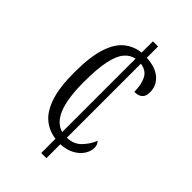

<svg xmlns="http://www.w3.org/2000/svg" viewBox="-217 -791 868 868"><g transform="rotate(45 216.5 -357.0)"><path d="M224 -91Q178 -97 144 -125.5Q110 -154 91 -211.5Q72 -269 72 -363Q72 -462 91 -521.5Q110 -581 144.5 -609Q179 -637 224 -642V-714H257V-642Q315 -639 346.5 -611.5Q378 -584 378 -541Q378 -493 326 -493Q326 -540 310.5 -569.5Q295 -599 257 -604V-131Q299 -131 326 -159Q353 -187 365 -219Q378 -208 378 -186Q378 -165 364 -143Q350 -121 323 -106Q296 -91 257 -89V0H224ZM224 -603Q196 -598 175.5 -574Q155 -550 144 -499Q133 -448 133 -364Q133 -260 155.5 -203.5Q178 -147 224 -134Z"/></g></svg>

Font: Noto Serif ExtraCondensed Light
Style: Regular
Weight: 300
Width: 2
Designer: Monotype Design Team
Foundry: Monotype Imaging Inc.
Version: Version 2.014; ttfautohint (v1.8.4.7-5d5b)